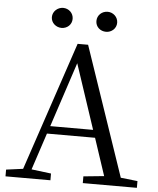

<svg xmlns="http://www.w3.org/2000/svg" viewBox="-60 -971 840 1022"><g transform="rotate(5 359.5 -460.0)"><path d="M474 -813C503 -813 529 -835 529 -866C529 -897 503 -920 474 -920C443 -920 418 -897 418 -866C418 -835 443 -813 474 -813ZM236 -813C266 -813 291 -835 291 -866C291 -897 266 -920 236 -920C207 -920 180 -897 180 -866C180 -835 207 -813 236 -813ZM222 -287 336 -633 451 -287ZM620 -46 385 -736H329L98 -48L8 -36V0H248V-36L143 -49L208 -246H465L531 -47L421 -36V0H710V-36Z"/></g></svg>

Font: Noto Serif CJK JP
Style: Regular
Weight: 400
Designer: Ryoko NISHIZUKA 西塚涼子 (kana & ideographs); Frank Grießhammer (Latin, Greek & Cyrillic); Wenlong ZHANG 张文龙 (bopomofo); San
Foundry: Adobe Systems Incorporated
Version: Version 1.000;PS 1;hotconv 16.6.53;makeotf.lib2.5.65590